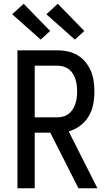

<svg xmlns="http://www.w3.org/2000/svg" viewBox="-20 -1003 588 1023"><path d="M73 0V-735H286Q314 -735 341.5 -729Q369 -723 393 -709Q417 -695 435 -673Q453 -651 464 -625Q475 -599 479 -571.5Q483 -544 483 -516Q483 -481 476.5 -447Q470 -413 452.5 -383.5Q435 -354 407 -333Q379 -312 346 -303L499 0H398L322 -150L248 -296H165V0ZM165 -378H286Q302 -378 318 -382.5Q334 -387 347 -397.5Q360 -408 368.5 -422Q377 -436 382 -451.5Q387 -467 389 -483Q391 -499 391 -516Q391 -532 389 -548.5Q387 -565 382 -580.5Q377 -596 368.5 -610Q360 -624 347 -634Q334 -644 318 -648.5Q302 -653 286 -653H165ZM379 -792 227 -927 288 -983 429 -838ZM197 -792 45 -927 106 -983 247 -838Z"/></svg>

Font: Iosevka Semi-Condensed Medium
Style: Regular
Weight: 500
Monospace: yes
Designer: Belleve Invis
Foundry: Belleve Invis
Version: Version 27.3.5